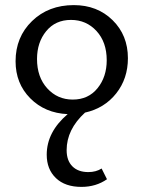

<svg xmlns="http://www.w3.org/2000/svg" viewBox="-20 -442 563 752"><path d="M313 -1Q241 65 241 146Q241 187 263.5 209.5Q286 232 326 232Q356 232 378 218L399 260Q356 290 299 290Q235 290 199 255.5Q163 221 163 164Q163 75 245 5Q156 1 98.5 -57Q41 -115 41 -202Q41 -297 105.5 -359.5Q170 -422 269 -422Q361 -422 421 -363Q481 -304 481 -214Q481 -134 435 -76Q389 -18 313 -1ZM125 -211Q125 -140 165 -96Q205 -52 265 -52Q326 -52 362 -96.5Q398 -141 398 -206Q398 -277 358 -320.5Q318 -364 258 -364Q197 -364 161 -320Q125 -276 125 -211Z"/></svg>

Font: EauTestInfant Medium
Style: Regular
Weight: 500
Designer: Christian Thalmann (Catharsis Fonts)
Version: Version 0.001;PS 000.001;hotconv 1.0.88;makeotf.lib2.5.64775